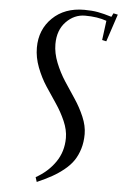

<svg xmlns="http://www.w3.org/2000/svg" viewBox="-60 -754 634 996"><g transform="rotate(5 256.5 -256.5)"><path d="M109.9 -495.1Q109.9 -589.4 172.9 -650.6Q235.8 -711.9 337.9 -711.9Q378.4 -711.9 409.2 -706.3Q439.9 -700.7 481 -688L490.2 -707L513.2 -702.1L465.8 -559.1L443.8 -564L457 -665Q409.7 -682.1 345.2 -682.1Q288.6 -682.1 246.3 -638.4Q204.1 -594.7 204.1 -522Q204.1 -475.1 223.9 -425.5Q243.7 -376 271.7 -333Q299.8 -290 328.1 -247.8Q356.4 -205.6 376.2 -158.9Q396 -112.3 396 -69.8Q396 -27.8 385.3 7.3Q374.5 42.5 356.4 69.1Q338.4 95.7 308.8 119.6Q279.3 143.6 246.8 161.6Q214.4 179.7 169.9 199.2L162.1 174.8Q225.1 139.6 262.9 84.7Q300.8 29.8 300.8 -41Q300.8 -83 281 -128.4Q261.2 -173.8 233.2 -215.1Q205.1 -256.3 177.2 -298.8Q149.4 -341.3 129.6 -392.8Q109.9 -444.3 109.9 -495.1Z"/></g></svg>

Font: Dehuti
Style: Bold-Italic
Weight: 700
Version: Version 1.2